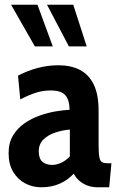

<svg xmlns="http://www.w3.org/2000/svg" viewBox="-20 -785 500 815"><path d="M155.5 10Q118 10 86.5 -6.8Q55 -23.5 35.8 -55.8Q16.5 -88 16.5 -134.5Q16.5 -178.5 35.2 -209.8Q54 -241 84.2 -261.8Q114.5 -282.5 149.5 -294.8Q184.5 -307 218 -312.5Q251.5 -318 275.5 -319Q274.5 -362 256.8 -381.5Q239 -401 195 -401Q162.5 -401 132.5 -391.5Q102.5 -382 66 -363L56.5 -464Q99 -486 142 -497Q185 -508 228 -508Q280 -508 318.2 -488.8Q356.5 -469.5 377.5 -427Q398.5 -384.5 398.5 -315V-172Q398.5 -134.5 401.8 -117.8Q405 -101 413.5 -96.5Q422 -92 437 -92H453L443.5 10H394.5Q371.5 10 351.8 2.8Q332 -4.5 317 -17.5Q302 -30.5 293 -48Q268.5 -21 233.8 -5.5Q199 10 155.5 10ZM202 -85Q220 -85 240 -94.2Q260 -103.5 276.5 -121V-235Q245 -232.5 214.8 -222.5Q184.5 -212.5 164.5 -193Q144.5 -173.5 144.5 -143Q144.5 -112.5 159.5 -98.8Q174.5 -85 202 -85ZM348 -588H272.5L179.5 -765H291ZM204 -588H128L27 -765H139Z"/></svg>

Font: Cabin
Style: Bold
Weight: 700
Width: 4
Designer: Pablo Impallari
Foundry: Pablo Impallari. http://www.impallari.com Igino Marini. http://www.ikern.com
Version: Version 3.001